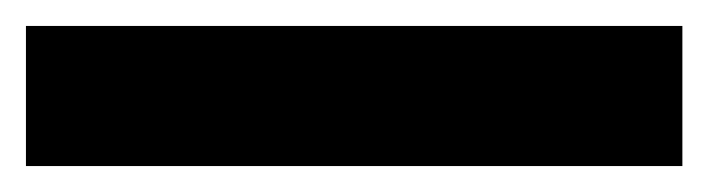

<svg xmlns="http://www.w3.org/2000/svg" viewBox="-23 -888 546 148"><path d="M503 -760H-3V-868H503Z"/></svg>

Font: Noto Sans Gurmukhi UI ExtraBold
Style: Regular
Weight: 800
Designer: Jelle Bosma - Monotype Design Team
Foundry: Monotype Imaging Inc.
Version: Version 2.004; ttfautohint (v1.8.4.7-5d5b)